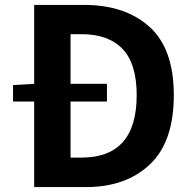

<svg xmlns="http://www.w3.org/2000/svg" viewBox="-20 -761 782 781"><path d="M33 -415 121 -420H415V-348H33ZM119 -741H322Q489 -741 588 -652Q687 -563 687 -374Q687 -184 589.5 -92Q492 0 330 0H119ZM536 -374Q536 -502 478.5 -562Q421 -622 312 -622H267V-120H312Q536 -120 536 -374Z"/></svg>

Font: Merged Yaku Han JP
Style: Bold
Weight: 700
Designer: Ryoko NISHIZUKA 西塚涼子 (kana, bopomofo & ideographs); Paul D. Hunt (Latin, Greek & Cyrillic); Sandoll Communications 산돌커뮤니
Foundry: Adobe
Version: Version 2.004